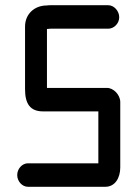

<svg xmlns="http://www.w3.org/2000/svg" viewBox="-20 -688 526 736"><path d="M87 28H384C421 28 441 -6 441 -46V-297C441 -324 415 -352 389 -351H160V-577H164C168 -578 171 -578 176 -578H395C417 -578 437 -598 437 -622C437 -646 417 -668 395 -668H176C169 -668 164 -668 159 -667C113 -667 76 -635 76 -586V-346C76 -291 95 -261 145 -261H357V-62H87C65 -62 46 -41 46 -17C46 7 65 28 87 28Z"/></svg>

Font: Electronic
Style: Circ
Weight: 900
Version: Version 1.011